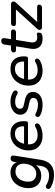

<svg xmlns="http://www.w3.org/2000/svg" viewBox="1057 -1739 871 3025"><g transform="rotate(-90 1492.5 -226.5)"><path d="M252 189Q193 189 141 174.5Q89 160 49 135Q32 125 29 109Q26 93 33 80Q40 67 55 61.5Q70 56 89 67Q122 87 159 99Q196 111 238 111Q301 111 339.5 81Q378 51 389 -14L403 -98Q376 -57 332.5 -34.5Q289 -12 236 -12Q148 -12 94.5 -65.5Q41 -119 41 -212Q41 -287 70.5 -352Q100 -417 155.5 -457Q211 -497 288 -497Q343 -497 386 -472.5Q429 -448 449 -399L456 -446Q463 -495 513 -495Q536 -495 547 -479.5Q558 -464 553 -436L487 -19Q454 189 252 189ZM265 -91Q317 -91 353 -119Q389 -147 407.5 -193Q426 -239 426 -293Q426 -352 394 -385Q362 -418 303 -418Q252 -418 216 -390Q180 -362 161.5 -316Q143 -270 143 -217Q143 -157 175 -124Q207 -91 265 -91Z M869 9Q761 9 698 -49.5Q635 -108 635 -209Q635 -289 668 -354.5Q701 -420 760.5 -458.5Q820 -497 899 -497Q978 -497 1023 -461.5Q1068 -426 1084.5 -370Q1101 -314 1094 -252Q1092 -233 1084 -227Q1076 -221 1061 -221H731Q726 -151 764.5 -110Q803 -69 876 -69Q909 -69 942 -77Q975 -85 1003 -103Q1023 -115 1037 -111Q1051 -107 1057.5 -94Q1064 -81 1059.5 -65.5Q1055 -50 1038 -38Q1003 -14 956.5 -2.5Q910 9 869 9ZM898 -426Q851 -426 818.5 -405.5Q786 -385 767 -352.5Q748 -320 740 -283H1014Q1019 -343 992 -384.5Q965 -426 898 -426Z M1355 9Q1308 9 1264 -1Q1220 -11 1188 -29Q1169 -40 1164 -55.5Q1159 -71 1165 -85Q1171 -99 1185 -104.5Q1199 -110 1218 -99Q1250 -82 1285 -73Q1320 -64 1356 -64Q1407 -64 1435 -83.5Q1463 -103 1463 -138Q1463 -184 1402 -197L1309 -218Q1257 -230 1227.5 -262Q1198 -294 1198 -341Q1198 -385 1223 -420Q1248 -455 1294.5 -476Q1341 -497 1407 -497Q1445 -497 1486 -486Q1527 -475 1556 -456Q1574 -444 1578 -428.5Q1582 -413 1575.5 -400.5Q1569 -388 1554.5 -384Q1540 -380 1521 -391Q1469 -423 1402 -423Q1350 -423 1320.5 -402Q1291 -381 1291 -346Q1291 -325 1304 -309.5Q1317 -294 1346 -288L1439 -267Q1495 -254 1525.5 -223.5Q1556 -193 1556 -145Q1556 -72 1500.5 -31.5Q1445 9 1355 9Z M1890 9Q1782 9 1719 -49.5Q1656 -108 1656 -209Q1656 -289 1689 -354.5Q1722 -420 1781.5 -458.5Q1841 -497 1920 -497Q1999 -497 2044 -461.5Q2089 -426 2105.5 -370Q2122 -314 2115 -252Q2113 -233 2105 -227Q2097 -221 2082 -221H1752Q1747 -151 1785.5 -110Q1824 -69 1897 -69Q1930 -69 1963 -77Q1996 -85 2024 -103Q2044 -115 2058 -111Q2072 -107 2078.5 -94Q2085 -81 2080.5 -65.5Q2076 -50 2059 -38Q2024 -14 1977.5 -2.5Q1931 9 1890 9ZM1919 -426Q1872 -426 1839.5 -405.5Q1807 -385 1788 -352.5Q1769 -320 1761 -283H2035Q2040 -343 2013 -384.5Q1986 -426 1919 -426Z M2398 9Q2307 9 2265.5 -41Q2224 -91 2237 -174L2275 -410H2221Q2178 -410 2178 -443Q2178 -465 2192 -476.5Q2206 -488 2230 -488H2287L2304 -595Q2311 -642 2359 -642Q2412 -642 2403 -586L2388 -488H2498Q2541 -488 2541 -455Q2541 -435 2528.5 -422.5Q2516 -410 2493 -410H2376L2339 -182Q2330 -124 2352 -99.5Q2374 -75 2417 -75Q2436 -75 2447 -78.5Q2458 -82 2468 -82Q2479 -82 2485 -76Q2491 -70 2491 -53Q2491 -26 2482.5 -15Q2474 -4 2458 1Q2447 5 2429.5 7Q2412 9 2398 9Z M2578 0Q2545 0 2535.5 -25Q2526 -50 2551 -76L2855 -411H2635Q2594 -411 2594 -443Q2594 -464 2606.5 -476Q2619 -488 2640 -488H2937Q2972 -488 2980 -462.5Q2988 -437 2961 -408L2659 -77H2891Q2932 -77 2932 -45Q2932 -25 2919.5 -12.5Q2907 0 2886 0Z"/></g></svg>

Font: Nunito SemiBold
Style: Italic
Weight: 600
Italic angle: -9°
Designer: Vernon Adams
Foundry: Vernon Adams
Version: Version 3.601; ttfautohint (v1.8.2.53-6de2)